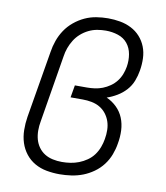

<svg xmlns="http://www.w3.org/2000/svg" viewBox="-84 -813 768 890"><g transform="rotate(10 300.0 -367.5)"><path d="M256 8Q225 8 195 2.5Q165 -3 139.5 -17.5Q114 -32 96 -55Q78 -78 69 -106Q60 -134 59.5 -165.5Q59 -197 64 -228L117 -543Q121 -570 130.5 -597Q140 -624 156 -648Q172 -672 195 -691Q218 -710 244 -722Q270 -734 298 -738.5Q326 -743 353 -743Q382 -743 410 -738Q438 -733 462.5 -720.5Q487 -708 505 -688Q523 -668 533 -642.5Q543 -617 544 -588Q545 -559 540 -530Q536 -505 526.5 -480.5Q517 -456 499 -436Q481 -416 457.5 -402Q434 -388 410 -380Q437 -368 458 -347.5Q479 -327 490 -300Q501 -273 502.5 -242Q504 -211 498 -179Q494 -153 484 -126.5Q474 -100 456.5 -77Q439 -54 415 -37Q391 -20 365 -10Q339 0 311 4Q283 8 256 8ZM257 -50Q277 -50 297 -53Q317 -56 336.5 -63.5Q356 -71 374 -83.5Q392 -96 404.5 -113Q417 -130 424.5 -150Q432 -170 435 -189Q439 -211 438.5 -232.5Q438 -254 431.5 -273Q425 -292 412.5 -308Q400 -324 382.5 -334Q365 -344 344.5 -348Q324 -352 302 -352H245L255 -410H312Q330 -410 348.5 -412.5Q367 -415 385 -422Q403 -429 419.5 -440.5Q436 -452 448 -467.5Q460 -483 467 -501Q474 -519 477 -537Q482 -567 477 -596Q472 -625 455 -646Q438 -667 410.5 -676Q383 -685 353 -685Q333 -685 312.5 -681.5Q292 -678 272.5 -668.5Q253 -659 236.5 -644.5Q220 -630 208.5 -611.5Q197 -593 190 -573.5Q183 -554 180 -533L128 -218Q124 -197 124 -175Q124 -153 129.5 -133Q135 -113 147 -96.5Q159 -80 176 -69.5Q193 -59 214 -54.5Q235 -50 257 -50Z"/></g></svg>

Font: Iosevka Light Extended
Style: Italic
Weight: 300
Width: 7
Italic angle: -9°
Monospace: yes
Designer: Belleve Invis
Foundry: Belleve Invis
Version: Version 32.5.0; ttfautohint (v1.8.4)